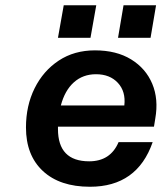

<svg xmlns="http://www.w3.org/2000/svg" viewBox="-20 -703 617 732"><path d="M451 -683H575L554 -559H430ZM223 -683H347L325 -559H201ZM79 -217Q79 -300 112 -366.5Q145 -433 204 -472Q263 -511 342 -511Q424 -511 480 -476.5Q536 -442 560.5 -383.5Q585 -325 572 -251L567 -220H201Q201 -216 201 -211Q201 -88 320 -88Q401 -88 432 -161H562Q503 9 323 9Q208 9 143.5 -51Q79 -111 79 -217ZM346 -420Q296 -420 261.5 -389Q227 -358 212 -301H454Q460 -354 429.5 -387Q399 -420 346 -420Z"/></svg>

Font: Overused Grotesk SemiBold
Style: Italic
Weight: 600
Italic angle: -10°
Version: Version 0.003